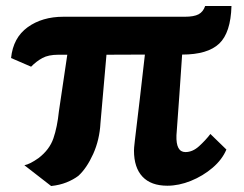

<svg xmlns="http://www.w3.org/2000/svg" viewBox="-20 -613 816 642"><path d="M151 9 61.5 -60.5Q80 -64 109 -84.5Q145.5 -112.5 158.5 -150.2Q171.5 -188 177 -241L205 -430H175Q142 -430 121.8 -419Q101.5 -408 84 -390L17 -419Q24 -487 72.5 -522Q121 -557 192 -557H598Q628.5 -557 644 -565.2Q659.5 -573.5 666 -593H754Q751.5 -503.5 712.8 -467Q674 -430.5 589 -430.5Q584.5 -363 579.8 -295.8Q575 -228.5 570 -160.5Q568 -104.5 600 -104.5Q624 -104.5 645.5 -124Q667 -143.5 683.5 -165L737 -113Q723 -79.5 690.8 -52Q658.5 -24.5 618.2 -8.2Q578 8 539.5 8Q485 8 456.5 -22.2Q428 -52.5 428 -109.5Q428 -113.5 428.5 -120.2Q429 -127 431 -143.8Q433 -160.5 437 -194Q441 -227.5 447.8 -284.8Q454.5 -342 464.5 -430.5L336 -430L316 -202Q313 -145.5 291.5 -98Q270 -50.5 242 -25Q225.5 -12.5 202.5 -3.2Q179.5 6 151 9Z"/></svg>

Font: Merriweather Sans Italic
Style: Bold
Weight: 700
Italic angle: -7.5°
Designer: Eben Sorkin
Foundry: Eben Sorkin
Version: Version 1.008; ttfautohint (v1.7.19-72a1) -l 8 -r 50 -G 200 